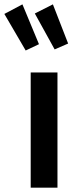

<svg xmlns="http://www.w3.org/2000/svg" viewBox="-84 -862 341 882"><path d="M180 0H57V-529H180ZM95 -659 34 -630 -64 -798 19 -842ZM229 -662 167 -635 76 -800 159 -842Z"/></svg>

Font: Fira Sans Compressed Medium
Style: Regular
Weight: 500
Width: 1
Designer: bBox Type GmbH & Carrois Corporate GbR & Edenspiekermann AG
Foundry: bBox Type GmbH & Carrois Corporate GbR & Edenspiekermann AG
Version: Version 4.301